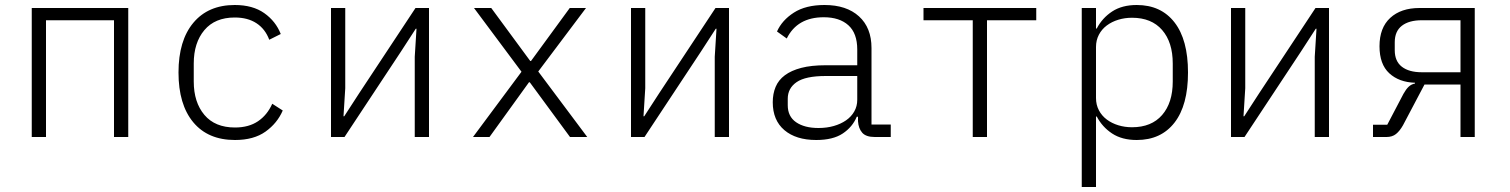

<svg xmlns="http://www.w3.org/2000/svg" viewBox="-20 -548 6040 768"><path d="M107 -516H493V0H436V-467H164V0H107Z M920 12Q812 12 753 -59Q694 -130 694 -258Q694 -386 753.5 -457Q813 -528 919 -528Q991 -528 1037 -495.5Q1083 -463 1103 -412L1057 -389Q1041 -432 1006 -455Q971 -478 919 -478Q840 -478 797.5 -427.5Q755 -377 755 -294V-222Q755 -139 797.5 -88.5Q840 -38 920 -38Q975 -38 1012 -63Q1049 -88 1069 -133L1111 -106Q1089 -55 1042 -21.5Q995 12 920 12Z M1304 -516H1361V-195L1354 -83H1357L1416 -174L1642 -516H1696V0H1639V-321L1646 -433H1643L1584 -342L1358 0H1304Z M1872 0 2066 -261 1876 -516H1945L2101 -304H2104L2259 -516H2324L2133 -262L2329 0H2260L2099 -219H2096L1938 0Z M2504 -516H2561V-195L2554 -83H2557L2616 -174L2842 -516H2896V0H2839V-321L2846 -433H2843L2784 -342L2558 0H2504Z M3479 0Q3444 0 3429 -17Q3414 -34 3412 -63V-81H3407Q3390 -40 3351 -14Q3312 12 3245 12Q3164 12 3117.5 -27.5Q3071 -67 3071 -139Q3071 -173 3082.5 -200.5Q3094 -228 3119.5 -247Q3145 -266 3185 -276.5Q3225 -287 3283 -287H3409V-350Q3409 -415 3373.5 -447Q3338 -479 3275 -479Q3169 -479 3127 -394L3088 -422Q3108 -467 3155.5 -497.5Q3203 -528 3278 -528Q3366 -528 3416 -482.5Q3466 -437 3466 -356V-50H3543V0ZM3254 -36Q3287 -36 3315 -44Q3343 -52 3364 -66.5Q3385 -81 3397 -102Q3409 -123 3409 -149V-244H3283Q3202 -244 3166.5 -219.5Q3131 -195 3131 -153V-127Q3131 -82 3164.5 -59Q3198 -36 3254 -36Z M3871 -467H3674V-516H4125V-467H3928V0H3871Z M4307 -516H4364V-434H4367Q4389 -476 4428.5 -502Q4468 -528 4527 -528Q4624 -528 4678 -458.5Q4732 -389 4732 -258Q4732 -127 4678 -57.5Q4624 12 4527 12Q4468 12 4428.5 -14Q4389 -40 4367 -82H4364V200H4307ZM4508 -39Q4586 -39 4628.5 -88Q4671 -137 4671 -222V-294Q4671 -379 4628.5 -428Q4586 -477 4508 -477Q4479 -477 4453 -469Q4427 -461 4407 -446Q4387 -431 4375.5 -409Q4364 -387 4364 -360V-156Q4364 -129 4375.5 -107Q4387 -85 4407 -70Q4427 -55 4453 -47Q4479 -39 4508 -39Z M4904 -516H4961V-195L4954 -83H4957L5016 -174L5242 -516H5296V0H5239V-321L5246 -433H5243L5184 -342L4958 0H4904Z M5472 -49H5529L5594 -173Q5604 -191 5614.5 -201Q5625 -211 5640 -214V-217Q5576 -219 5537 -255Q5498 -291 5498 -363Q5498 -437 5541 -476.5Q5584 -516 5658 -516H5879V0H5822V-210H5678L5592 -47Q5579 -24 5564 -12Q5549 0 5526 0H5472ZM5822 -467H5667Q5616 -467 5587.5 -445Q5559 -423 5559 -379V-347Q5559 -303 5587.5 -281Q5616 -259 5667 -259H5822Z"/></svg>

Font: IBM Plex Mono Light
Style: Regular
Weight: 300
Monospace: yes
Designer: Mike Abbink, Paul van der Laan, Pieter van Rosmalen
Foundry: Bold Monday
Version: Version 2.3